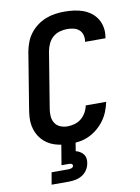

<svg xmlns="http://www.w3.org/2000/svg" viewBox="-102 -811 804 1099"><g transform="rotate(-10 300.0 -261.5)"><path d="M255 8Q231 8 207.5 5Q184 2 162.5 -5Q141 -12 122 -24.5Q103 -37 89 -53.5Q75 -70 65.5 -90.5Q56 -111 52 -134Q48 -157 49.5 -180.5Q51 -204 55 -228L108 -553Q113 -580 123 -606.5Q133 -633 150.5 -656Q168 -679 191.5 -696.5Q215 -714 241.5 -724.5Q268 -735 295.5 -739Q323 -743 350 -743Q378 -743 405.5 -739.5Q433 -736 458 -727Q483 -718 504 -702Q525 -686 538.5 -664Q552 -642 557 -614.5Q562 -587 557 -559Q557 -557 556.5 -555.5Q556 -554 556 -552H437Q437 -553 437.5 -554Q438 -555 438 -555Q441 -574 436 -592Q431 -610 418 -621.5Q405 -633 387 -637.5Q369 -642 350 -642Q328 -642 306 -636Q284 -630 266.5 -615Q249 -600 239 -579Q229 -558 225 -536L172 -212Q168 -190 169.5 -167.5Q171 -145 182 -127.5Q193 -110 212.5 -101.5Q232 -93 255 -93Q275 -93 296.5 -99Q318 -105 335 -119Q352 -133 363 -152.5Q374 -172 378 -193H497Q491 -165 480.5 -138.5Q470 -112 453 -88.5Q436 -65 413 -45.5Q390 -26 363.5 -13.5Q337 -1 309.5 3.5Q282 8 255 8ZM107 220 119 150H219Q227 150 236 146.5Q245 143 246 135Q246 135 246 135Q246 135 246 135Q247 131 245 127.5Q243 124 239.5 122.5Q236 121 232 120.5Q228 120 224 120H182L202 0H285L276 55Q289 58 300.5 65Q312 72 320 82.5Q328 93 330 107Q332 121 329 135Q326 154 314.5 172Q303 190 285 201Q267 212 247 216Q227 220 207 220Z"/></g></svg>

Font: Iosevka Curly Extended Oblique
Style: Bold
Weight: 700
Width: 7
Italic angle: -9°
Monospace: yes
Designer: Belleve Invis
Foundry: Belleve Invis
Version: Version 11.1.0; ttfautohint (v1.8.3)